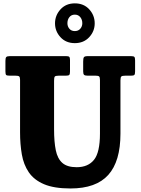

<svg xmlns="http://www.w3.org/2000/svg" viewBox="-20 -1076 816 1115"><path d="M535.5 -636.5H489Q473.5 -636.5 468.2 -641.5Q463 -646.5 463 -661.5V-718Q463 -736.5 467 -743.2Q471 -750 489 -750H741Q756 -750 760.2 -745.5Q764.5 -741 764.5 -725V-661.5Q764.5 -645 760 -640.8Q755.5 -636.5 740.5 -636.5H708Q690 -636.5 684.8 -632Q679.5 -627.5 679.5 -609V-300Q679.5 -139 608.8 -60.2Q538 18.5 389.5 18.5Q294 18.5 235.8 -6.2Q177.5 -31 147.2 -75.5Q117 -120 106.8 -179.2Q96.5 -238.5 96.5 -307.5V-612.5Q96.5 -628.5 91 -632.5Q85.5 -636.5 70 -636.5H38Q21 -636.5 16.2 -640.2Q11.5 -644 11.5 -661V-722.5Q11.5 -739 16.2 -744.5Q21 -750 37 -750H365Q378 -750 382.2 -745.8Q386.5 -741.5 386.5 -727.5V-660.5Q386.5 -645.5 382.2 -641Q378 -636.5 362 -636.5H321Q302 -636.5 298 -631Q294 -625.5 294 -606.5V-324.5Q294 -252.5 304 -203.5Q314 -154.5 342.2 -129.8Q370.5 -105 425 -105Q491.5 -105 526 -148Q560.5 -191 560.5 -300V-611.5Q560.5 -628 555.5 -632.2Q550.5 -636.5 535.5 -636.5ZM414.5 -825.5Q363 -825.5 331.2 -860Q299.5 -894.5 299.5 -940.5Q299.5 -986.5 331.2 -1021.5Q363 -1056.5 414.5 -1056.5Q466.5 -1056.5 498.2 -1021.8Q530 -987 530 -940.5Q530 -894.5 498 -860Q466 -825.5 414.5 -825.5ZM414.5 -895.5Q434.5 -895.5 446.2 -909Q458 -922.5 458 -941Q458 -962 446.2 -976.5Q434.5 -991 414.5 -991Q394.5 -991 383 -976.5Q371.5 -962 371.5 -941Q371.5 -922.5 383 -909Q394.5 -895.5 414.5 -895.5Z"/></svg>

Font: Besley* Narrow Heavy
Style: Regular
Weight: 800
Width: 4
Designer: Owen Earl
Foundry: indestructible type*
Version: Version 3.000; ttfautohint (v1.8.3)